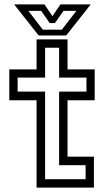

<svg xmlns="http://www.w3.org/2000/svg" viewBox="-20 -857 508 877"><path d="M147 0V-399H22.5V-540H147V-677H288.5V-540H412.5V-399H288.5V-141.5H409V0ZM186 -38.5H371V-102.5H250V-438.5H375V-502.5H250V-639H186V-502.5H60.5V-438.5H186ZM156.5 -695 44.5 -837H183L219.5 -783L256 -837H394.5L282.5 -695ZM175.5 -721.5H262.5L329 -807.5H270L231 -751.5H207L168 -807.5H109.5Z"/></svg>

Font: Tourney Thin
Style: Regular
Weight: 400
Version: Version 1.015